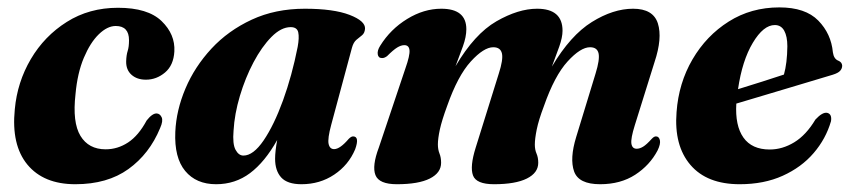

<svg xmlns="http://www.w3.org/2000/svg" viewBox="-20 -476 2240 506"><path d="M285 -407.5Q263 -407.5 240.5 -385.8Q218 -364 201 -323.8Q184 -283.5 179 -228Q170.5 -153.5 192 -118Q213.5 -82.5 258.5 -82.5Q290 -82.5 317.5 -100.5Q345 -118.5 366.5 -158.5Q381.5 -177.5 393 -177Q401.5 -176.5 406 -167Q410.5 -157.5 402 -138.5Q374 -70.5 318.5 -30.5Q263 9.5 178.5 9.5Q95 9.5 52.2 -42.2Q9.5 -94 19 -188Q25.5 -259.5 61.2 -320.2Q97 -381 156 -418.2Q215 -455.5 291 -455.5Q369.5 -455.5 405.8 -420.5Q442 -385.5 439.5 -340.5Q437.5 -304 415 -285Q392.5 -266 364.5 -266Q341 -266 326.5 -279Q312 -292 312.5 -314.5Q313 -331 316.5 -341.8Q320 -352.5 320 -370Q320 -407.5 285 -407.5Z M853 -147.5Q843 -110.5 846 -96.8Q849 -83 860.5 -83Q876 -83 899 -110Q906 -117 911 -116.5Q928 -116 916 -82.5Q898.5 -41 860.8 -15.8Q823 9.5 774.5 9.5Q737.5 9.5 721.2 -8.2Q705 -26 705 -57.5Q705 -77 710.5 -107Q678 -49 639 -19.8Q600 9.5 549.5 9.5Q497 9.5 468 -25.5Q439 -60.5 442 -128.5Q444.5 -185.5 468.8 -242.8Q493 -300 537.2 -347.8Q581.5 -395.5 643.5 -424.2Q705.5 -453 783.5 -453Q859 -453 901.2 -436.8Q943.5 -420.5 942 -400Q941 -388.5 934 -383Q927 -377.5 919.2 -371Q911.5 -364.5 907.5 -350ZM595.5 -131.5Q592.5 -96.5 600.8 -81.2Q609 -66 621.5 -66Q647.5 -66 674.8 -106Q702 -146 725.8 -211.2Q749.5 -276.5 764.5 -352.5Q769 -377 766 -390.8Q763 -404.5 746 -404.5Q721 -404.5 695.5 -378.8Q670 -353 648.2 -312Q626.5 -271 612.2 -223.2Q598 -175.5 595.5 -131.5Z M1233.5 -86.5 1294.5 -282Q1306.5 -319 1302.8 -335.2Q1299 -351.5 1280 -351.5Q1255 -351.5 1220.8 -314Q1186.5 -276.5 1158.5 -197Q1144.5 -159 1139.2 -134.8Q1134 -110.5 1134 -95.5Q1134 -82 1138.2 -71.5Q1142.5 -61 1142.5 -47Q1142.5 -20.5 1112.8 -5.5Q1083 9.5 1026 9.5Q979 9.5 969.5 -14.5Q960 -38.5 978.5 -87.5L1048.5 -296Q1060.5 -330 1059.2 -343.5Q1058 -357 1045.5 -357Q1037 -357 1026.8 -350.8Q1016.5 -344.5 1000 -328Q992.5 -322.5 986.5 -323Q977 -323 975.5 -333Q974 -343 982 -355.5Q1009 -399 1053 -426Q1097 -453 1143 -453Q1209 -453 1209 -399Q1209 -379 1200 -354Q1191 -329 1180.5 -301.5Q1230.5 -386.5 1288.2 -419.8Q1346 -453 1395.5 -453Q1462.5 -453 1462.5 -395Q1462.5 -377.5 1453.8 -353Q1445 -328.5 1434.5 -300.5Q1483.5 -383 1539.8 -418Q1596 -453 1648.5 -453Q1701.5 -453 1713.8 -414.2Q1726 -375.5 1705 -312.5L1653 -146Q1642 -111 1644 -97.5Q1646 -84 1658 -84Q1666 -84 1675 -89.5Q1684 -95 1697.5 -110Q1704 -117 1709 -116.5Q1716.5 -116.5 1719 -106.8Q1721.5 -97 1713 -79.5Q1692.5 -40.5 1654 -15.5Q1615.5 9.5 1561.5 9.5Q1505 9.5 1493 -24.2Q1481 -58 1498.5 -115L1549.5 -282Q1561 -319 1557.5 -335.2Q1554 -351.5 1535 -351.5Q1510 -351.5 1475.8 -314Q1441.5 -276.5 1413.5 -196.5Q1399.5 -159.5 1394.5 -134.8Q1389.5 -110 1389.5 -95Q1389.5 -81.5 1394 -71.2Q1398.5 -61 1398.5 -47Q1398.5 -20.5 1368.5 -5.5Q1338.5 9.5 1282 9.5Q1235 9.5 1226.5 -13.8Q1218 -37 1233.5 -86.5Z M2170 -156.5Q2156.5 -110 2124.2 -72.5Q2092 -35 2042.8 -12.8Q1993.5 9.5 1929.5 9.5Q1843 9.5 1799.5 -41.5Q1756 -92.5 1763 -180.5Q1768.5 -257 1805 -319.5Q1841.5 -382 1900.5 -419.2Q1959.5 -456.5 2034 -456.5Q2102.5 -456.5 2136.5 -421.8Q2170.5 -387 2175 -338Q2177.5 -320.5 2189.5 -316Q2199 -312 2199.5 -303Q2199.5 -295.5 2194.2 -289.5Q2189 -283.5 2174.5 -279Q2158 -274 2128.5 -265.2Q2099 -256.5 2062.8 -245.5Q2026.5 -234.5 1989.2 -223.5Q1952 -212.5 1920.5 -203Q1917 -145 1939.2 -113.5Q1961.5 -82 2008.5 -82Q2042 -82 2073.2 -101Q2104.5 -120 2129 -161Q2148 -181.5 2160.5 -178.5Q2173 -175 2170 -156.5ZM2022 -410Q1992 -410 1964 -363.2Q1936 -316.5 1925 -241Q1956 -250.5 1989 -261Q2022 -271.5 2046 -279.5Q2054.5 -309.5 2055 -354Q2055 -380 2046.8 -395Q2038.5 -410 2022 -410Z"/></svg>

Font: Fraunces 144pt Soft
Style: Bold Italic
Weight: 700
Italic angle: -16°
Version: Version 1.000;[b76b70a41]